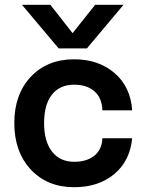

<svg xmlns="http://www.w3.org/2000/svg" viewBox="-20 -760 605 793"><path d="M338.9 -560.1H222.2L70.8 -740.2H188L279.8 -623L373 -740.2H490.2ZM39.1 -252Q39.1 -370.6 107.2 -442.9Q175.3 -515.1 286.1 -515.1Q387.2 -515.1 453.4 -458Q519.5 -400.9 525.9 -304.2H402.8Q401.4 -355.5 370.1 -382.8Q338.9 -410.2 286.1 -410.2Q226.6 -410.2 194.3 -368.9Q162.1 -327.6 162.1 -252Q162.1 -176.3 194.8 -134Q227.5 -91.8 286.1 -91.8Q338.4 -91.8 369.6 -116.9Q400.9 -142.1 402.8 -189H525.9Q516.6 -94.7 451.7 -40.8Q386.7 13.2 286.1 13.2Q175.3 13.2 107.2 -59.8Q39.1 -132.8 39.1 -252Z"/></svg>

Font: Overused Grotesk SemiBold
Style: Regular
Weight: 600
Version: Version 0.002